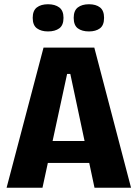

<svg xmlns="http://www.w3.org/2000/svg" viewBox="-20 -884 649 904"><path d="M11 0 185 -660H424L597 0H425L311 -536H296L180 0ZM137 -117V-220H489V-117ZM399 -736Q366 -736 346.5 -750.5Q327 -765 327 -800Q327 -834 346.5 -849Q366 -864 399 -864Q432 -864 451 -849Q470 -834 470 -800Q470 -765 450.5 -750.5Q431 -736 399 -736ZM206 -736Q174 -736 154 -750.5Q134 -765 134 -800Q134 -834 153.5 -849Q173 -864 206 -864Q239 -864 259 -849Q279 -834 279 -800Q279 -765 259 -750.5Q239 -736 206 -736Z"/></svg>

Font: Bricolage Grotesque 96pt ExtraBold SemiCondensed ExtraBold
Style: Regular
Weight: 800
Width: 4
Version: Version 1.001;gftools[0.9.33.dev8+g029e19f]